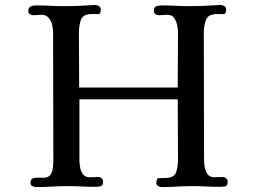

<svg xmlns="http://www.w3.org/2000/svg" viewBox="-20 -757 1040 781"><path d="M906 -18Q906 -1 896.5 1Q887 3 873 3Q845 3 817.5 1.5Q790 0 762 0Q731 0 700.5 2Q670 4 639 4Q631 4 623.5 0Q616 -4 616 -13Q616 -32 626.5 -32.5Q637 -33 651 -33Q687 -33 695.5 -54.5Q704 -76 704 -107Q704 -169 703.5 -230.5Q703 -292 703 -353H303V-106Q303 -92 306 -75.5Q309 -59 318 -47.5Q327 -36 345 -36Q353 -36 361.5 -36.5Q370 -37 379 -37Q387 -37 393 -32Q399 -27 399 -18Q399 -2 389.5 0.5Q380 3 366 3Q338 3 310.5 1.5Q283 0 255 0Q223 0 191 2Q159 4 127 4Q119 4 111.5 0Q104 -4 104 -13Q104 -27 113 -31Q122 -35 134.5 -34.5Q147 -34 156 -34Q177 -34 185.5 -46.5Q194 -59 195.5 -77Q197 -95 197 -109Q197 -238 196.5 -366.5Q196 -495 196 -624Q196 -640 192 -656.5Q188 -673 177.5 -685Q167 -697 148 -697Q140 -697 132.5 -696Q125 -695 117 -695Q109 -695 102 -699Q95 -703 95 -712Q95 -726 104 -730.5Q113 -735 126 -735Q155 -735 184.5 -733.5Q214 -732 244 -732Q271 -732 298 -733Q325 -734 352 -736Q356 -736 359 -736.5Q362 -737 366 -737Q374 -737 382 -732.5Q390 -728 390 -718Q390 -699 378.5 -699.5Q367 -700 355 -700Q318 -700 309.5 -677Q301 -654 301 -624Q301 -569 301.5 -513Q302 -457 302 -401H703Q703 -457 703.5 -513Q704 -569 704 -624Q704 -638 700.5 -655Q697 -672 688 -684.5Q679 -697 661 -697Q652 -697 644 -696Q636 -695 628 -695Q620 -695 613 -699Q606 -703 606 -712Q606 -727 615 -731Q624 -735 637 -735Q666 -735 694 -733.5Q722 -732 751 -732Q778 -732 806 -733Q834 -734 861 -736Q865 -736 868.5 -736.5Q872 -737 876 -737Q884 -737 892 -732.5Q900 -728 900 -718Q900 -699 888 -699.5Q876 -700 864 -700Q827 -700 818 -676.5Q809 -653 809 -622Q809 -493 809.5 -364Q810 -235 810 -106Q810 -92 813 -75.5Q816 -59 825 -47.5Q834 -36 852 -36Q860 -36 868.5 -36.5Q877 -37 886 -37Q894 -37 900 -31.5Q906 -26 906 -18Z"/></svg>

Font: Kaisei Decol Medium
Style: Regular
Weight: 500
Designer: Font-Kai, 金井和夫
Foundry: KAZUO KANAI
Version: Version 5.003